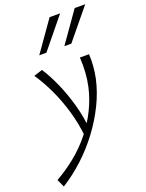

<svg xmlns="http://www.w3.org/2000/svg" viewBox="-233 -791 883 1165"><g transform="rotate(-20 208.5 -208.5)"><path d="M-30 289 -53 239Q16 200 77 150Q138 100 186 39.5Q234 -21 267 -88Q300 -155 316 -226Q326 -271 329 -317.5Q332 -364 329 -413H388Q390 -374 387 -336Q384 -298 376 -259Q358 -178 319.5 -99.5Q281 -21 227 51Q173 123 107.5 183.5Q42 244 -30 289ZM195 51Q186 -38 161.5 -121.5Q137 -205 102.5 -277.5Q68 -350 31 -403L87 -421Q122 -367 153 -296.5Q184 -226 206 -147Q228 -68 235 11ZM102 -510 240 -706H308L148 -510ZM264 -510 402 -706H470L309 -510Z"/></g></svg>

Font: Ysabeau Infant Light
Style: Italic
Weight: 300
Italic angle: -12°
Designer: Christian Thalmann (Catharsis Fonts)
Version: Version 2.001;gftools[0.9.30]; featfreeze: ss01,ss02,lnum